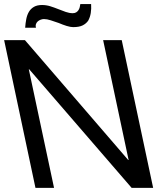

<svg xmlns="http://www.w3.org/2000/svg" viewBox="-21 -908 763 928"><path d="M99.6 -713.9 598.6 -134.8H600.6L477.5 -713.9H567.4L719.2 0H615.2L120.1 -573.2H118.2L240.2 0H150.4L-1 -713.9ZM419.4 -888.2Q420.9 -865.2 417.7 -845.2Q414.6 -825.2 405.3 -808.1Q395.5 -793.9 378.7 -785.4Q361.8 -776.9 332.5 -776.9Q319.8 -776.9 301 -782.7Q282.2 -788.6 262.7 -796.9Q243.2 -803.7 224.4 -809.8Q205.6 -815.9 191.4 -815.9Q183.6 -815.9 175.3 -812.7Q167 -809.6 161.1 -804.2Q155.3 -798.8 152.6 -791Q149.9 -783.2 152.8 -773.9H100.6Q102.1 -795.9 106 -815.9Q109.9 -835.9 118.9 -851.1Q127.9 -866.2 143.3 -875Q158.7 -883.8 182.1 -883.8Q202.6 -883.8 222.2 -877.7Q241.7 -871.6 260.5 -864Q279.3 -856.4 296.9 -850.3Q314.5 -844.2 330.6 -844.2Q340.8 -844.2 347.4 -848.4Q354 -852.5 358.2 -858.9Q362.3 -865.2 364.3 -873Q366.2 -880.9 367.2 -888.2Z"/></svg>

Font: XB Khoramshahr
Style: Oblique
Weight: 400
Italic angle: 12°
Designer: Behnam
Foundry: Irmug
Version: Version 8.005 2009